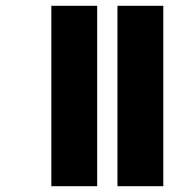

<svg xmlns="http://www.w3.org/2000/svg" viewBox="-20 -642 658 662"><path d="M385 -622V0H543V-622ZM157 -622V0H315V-622Z"/></svg>

Font: Noto Sans Devanagari Condensed Black
Style: Regular
Weight: 900
Width: 3
Designer: Jelle Bosma - Monotype Design Team
Foundry: Monotype Imaging Inc.
Version: Version 2.004